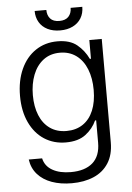

<svg xmlns="http://www.w3.org/2000/svg" viewBox="-61 -752 691 1007"><g transform="rotate(-5 285.0 -248.5)"><path d="M61.5 66.4H131.8Q141.1 107.9 179.4 129.6Q217.8 151.4 276.4 151.4Q350.6 151.4 391.1 116Q431.6 80.6 431.6 9.8V-107.4H425.8Q406.7 -64.9 367.9 -35.4Q329.1 -5.9 263.7 -5.9Q200.2 -5.9 150.6 -37.8Q101.1 -69.8 73 -129.6Q44.9 -189.5 44.9 -269.5Q44.9 -349.6 72.5 -410.4Q100.1 -471.2 149.9 -504.6Q199.7 -538.1 264.6 -538.1Q330.6 -538.1 367.9 -507.3Q405.3 -476.6 426.8 -431.6H432.6V-530.3H498V13.7Q498 79.1 470 123Q441.9 167 391.8 188.5Q341.8 210 276.4 210Q217.3 210 171.1 193.4Q125 176.8 96.4 144.5Q67.9 112.3 61.5 66.4ZM432.6 -267.6Q432.6 -329.1 413.8 -376.7Q395 -424.3 358.9 -450.9Q322.8 -477.5 272.5 -477.5Q221.7 -477.5 185.5 -450Q149.4 -422.4 130.9 -374.8Q112.3 -327.1 112.3 -267.6Q112.3 -207.5 130.9 -161.9Q149.4 -116.2 185.5 -90.8Q221.7 -65.4 272.5 -65.4Q322.3 -65.4 358.4 -89.6Q394.5 -113.8 413.6 -159.4Q432.6 -205.1 432.6 -267.6ZM285.2 -593.8Q247.1 -593.8 218.8 -607.9Q190.4 -622.1 175.3 -647.7Q160.2 -673.3 160.2 -707H221.7Q221.7 -678.7 237.3 -661.1Q252.9 -643.6 285.2 -643.6Q317.4 -643.6 333.5 -661.1Q349.6 -678.7 349.6 -707H411.1Q411.1 -673.3 395.8 -647.7Q380.4 -622.1 351.8 -607.9Q323.2 -593.8 285.2 -593.8Z"/></g></svg>

Font: Pretendard Std Light
Style: Regular
Weight: 300
Designer: Base glyphs from Inter by Rasmus Andersson; Hangeul glyphs from Noto Sans CJK(Source Han Sans) by Jang Soo-young and Kan
Foundry: Kil Hyung-jin
Version: Version 1.309